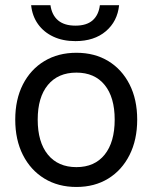

<svg xmlns="http://www.w3.org/2000/svg" viewBox="-20 -718 594 748"><path d="M444 -697.7H369.1Q364.3 -659.4 340.8 -638.7Q317.2 -618.1 273.9 -618.1Q230.6 -618.1 206.2 -638.7Q181.9 -659.4 176.6 -697.7H101.3Q105.6 -655.7 128 -624.2Q150.4 -592.7 187.6 -575.3Q224.7 -557.8 273.9 -557.8Q346.9 -557.8 392.2 -596.2Q437.5 -634.6 444 -697.7ZM39.4 -251.9Q39.4 -173.3 69.3 -114.2Q99.3 -55.1 152.9 -22.4Q206.6 10.4 277.7 10.4Q348.7 10.4 401.9 -22.4Q455 -55.1 484.7 -114.2Q514.5 -173.3 514.5 -252Q514.5 -330.7 484.7 -389.2Q455 -447.7 401.9 -480.1Q348.7 -512.4 277.7 -512.4Q206.6 -512.4 153 -480.1Q99.3 -447.8 69.3 -389.2Q39.4 -330.6 39.4 -251.9ZM426.8 -252Q426.8 -164.1 387.7 -115.5Q348.6 -66.9 277.7 -66.9Q206.4 -66.9 166.6 -115.5Q126.9 -164.1 126.9 -252Q126.9 -339.2 166.6 -387.1Q206.4 -435.1 277.7 -435.1Q348.6 -435.1 387.7 -387.1Q426.8 -339.2 426.8 -252Z"/></svg>

Font: Overused Grotesk Light
Style: Regular
Weight: 300
Designer: RandomMaerks
Version: Version 0.005